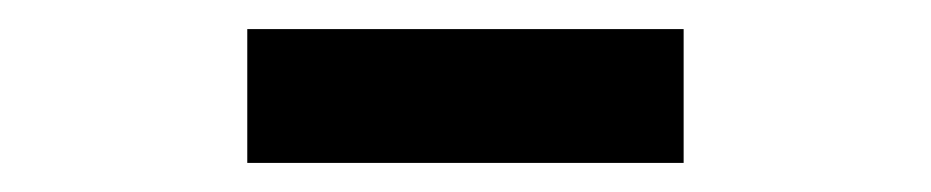

<svg xmlns="http://www.w3.org/2000/svg" viewBox="-20 -746 640 132"><path d="M150 -634V-726H450V-634Z"/></svg>

Font: Iosevka Curly Slab XBdEx
Style: Regular
Weight: 800
Width: 7
Monospace: yes
Designer: Belleve Invis
Foundry: Belleve Invis
Version: Version 11.0.0; ttfautohint (v1.8.3)